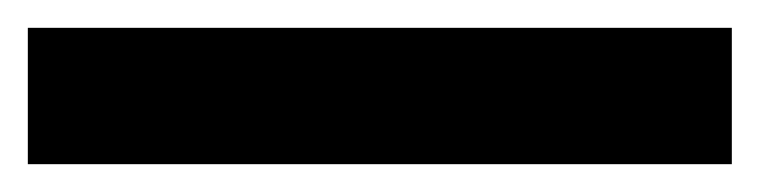

<svg xmlns="http://www.w3.org/2000/svg" viewBox="-23 -878 546 138"><path d="M503 -760H-3V-858H503Z"/></svg>

Font: Noto Sans Sinhala
Style: Regular
Weight: 400
Designer: Jelle Bosma - Monotype Design Team
Foundry: Monotype Imaging Inc.
Version: Version 2.006